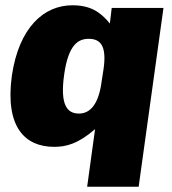

<svg xmlns="http://www.w3.org/2000/svg" viewBox="-20 -546 650 727"><path d="M505 161 599 -516H403L396 -457C360 -501 322 -526 254 -526C146 -526 52 -442 25 -260C-2 -63 76 10 185 10C229 10 274 0 340 -57L310 161ZM279 -116C233 -116 207 -150 223 -264C239 -377 276 -399 316 -399C360 -399 385 -373 372 -284L365 -239C354 -152 322 -116 279 -116Z"/></svg>

Font: United Sans Black
Style: Italic
Weight: 900
Italic angle: -8°
Designer: Pablo Impallari, Rodrigo Fuenzalida (Modified by Dan O. Williams)
Version: Version 1.000;PS 001.000;hotconv 1.0.88;makeotf.lib2.5.64775